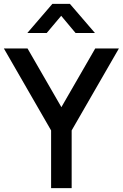

<svg xmlns="http://www.w3.org/2000/svg" viewBox="-20 -970 633 990"><path d="M121 -800 250 -950H340.5L469.5 -800H369.5L295.5 -888.5L221 -800ZM243.5 0V-297.5L0 -720H122L296.5 -417.5L471 -720H593L349.5 -297.5V0Z"/></svg>

Font: Manrope KiralyPet SmBd KiralyPet
Style: Regular
Weight: 600
Designer: Mikhail Sharanda
Foundry: Mikhail Sharanda
Version: Version 4.502